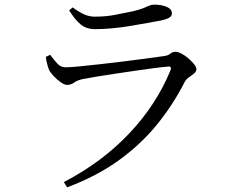

<svg xmlns="http://www.w3.org/2000/svg" viewBox="-20 -764 1040 830"><path d="M256 23Q339 -20 410 -73Q481 -126 539.5 -188Q598 -250 642.5 -318.5Q687 -387 717 -460Q724 -479 705 -476Q680 -474 642 -469Q604 -464 560 -457.5Q516 -451 472.5 -444.5Q429 -438 393 -432Q357 -426 337 -422Q314 -417 300.5 -407Q287 -397 270 -397Q259 -397 242.5 -408.5Q226 -420 212 -435Q198 -450 192 -462Q187 -475 183.5 -489Q180 -503 178 -518L197 -527Q214 -504 228.5 -488.5Q243 -473 264 -473Q281 -473 323 -477Q365 -481 417.5 -487Q470 -493 523 -499.5Q576 -506 619.5 -512Q663 -518 684 -521Q706 -523 715.5 -531.5Q725 -540 738 -540Q750 -540 765 -532Q780 -524 794.5 -511.5Q809 -499 819 -486.5Q829 -474 829 -464Q829 -455 819 -446.5Q809 -438 797 -430Q785 -422 778 -409Q728 -311 659 -226Q590 -141 495 -72Q400 -3 270 46ZM391 -638Q353 -638 328.5 -658.5Q304 -679 279 -719L294 -732Q323 -711 344.5 -701.5Q366 -692 390 -692Q437 -692 476 -699.5Q515 -707 553 -715Q583 -722 599 -728.5Q615 -735 625 -739.5Q635 -744 646 -744Q678 -744 700.5 -734.5Q723 -725 723 -706Q723 -695 713 -688.5Q703 -682 679 -676Q651 -671 616 -664.5Q581 -658 541.5 -651.5Q502 -645 463 -641.5Q424 -638 391 -638Z"/></svg>

Font: Noto Serif JP ExtraLight
Style: Regular
Weight: 400
Version: Version 2.003-H1;hotconv 1.1.1;makeotfexe 2.6.0